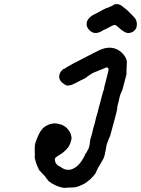

<svg xmlns="http://www.w3.org/2000/svg" viewBox="-20 -712 676 920"><path d="M495 -483Q538 -487 568 -455Q582 -440 587 -423Q589 -414 587 -395Q586 -388 586 -372V-356L582 -340Q578 -324 575.5 -316Q573 -308 571 -299Q567 -281 565 -278Q563 -275 557 -260Q554 -253 551 -237Q550 -231 548 -224Q543 -207 543 -205Q543 -203 542 -199L541 -191L542 -190Q541 -189 541 -187Q540 -180 536 -166Q534 -159 532.5 -152.5Q531 -146 529 -139Q525 -125 520 -106Q517 -94 514 -84Q511 -73 510 -69Q509 -65 508 -62.5Q507 -60 507 -59.5Q507 -59 506.5 -58.5Q506 -58 502 -48Q500 -43 497 -35Q492 -23 490 -14Q489 -7 488 -2.5Q487 2 486.5 6.5Q486 11 484.5 15.5Q483 20 483 23Q483 26 482 28Q479 44 471 56Q470 59 470 59Q470 59 468.5 60.5Q467 62 466 65Q462 72 455 84Q450 91 446 100Q444 105 441.5 110Q439 115 438 118Q435 123 424 135Q414 147 404 154Q399 158 395 161Q382 171 361 179Q347 184 341 185Q336 186 336 186H335H327Q322 187 315.5 187Q309 187 303 187Q291 189 286 188Q276 187 261 182Q251 179 242 174Q227 167 213 156Q211 154 211 153.5Q211 153 208 149Q202 143 195 132Q192 129 186 123Q180 117 176 112Q172 107 172 108Q169 108 157 80Q150 62 147 46Q146 40 146 39L147 33Q147 28 146.5 8.5Q146 -11 147.5 -18Q149 -25 149 -25Q149 -25 150 -29Q151 -33 152 -34.5Q153 -36 153 -36.5Q153 -37 153.5 -38.5Q154 -40 155.5 -44Q157 -48 157.5 -49Q158 -50 165 -66Q168 -73 169.5 -75Q171 -77 171 -77.5Q171 -78 173 -81Q175 -84 175 -84.5Q175 -85 180 -90L184 -96L187 -99Q196 -107 207 -112Q223 -120 242 -121L253 -120L269 -116Q277 -115 291 -106Q299 -101 305 -93Q316 -80 320 -66Q325 -48 321 -40Q320 -38 319 -33Q317 -23 312 -15Q307 -4 292 10Q280 22 267 29Q257 35 253 38Q250 41 247 43Q242 46 243 53Q244 64 247 69Q249 74 258 81Q266 87 266 85H267Q268 86 273 90Q284 97 290 99Q316 107 340 91Q360 78 375 53Q383 41 389 26Q390 23 391 24Q391 24 392 23Q393 22 394 20Q395 18 395 16Q396 14 397 14L400 7Q400 7 401 6Q402 5 402 4.5Q402 4 404 0Q407 -6 408 -12Q408 -14 408.5 -15.5Q409 -17 409 -17.5Q409 -18 409.5 -19.5Q410 -21 410 -23.5Q410 -26 411 -29.5Q412 -33 411 -35Q411 -38 416 -55Q418 -61 421 -72Q424 -87 428 -101Q430 -108 432 -114.5Q434 -121 436 -129Q437 -136 440 -147Q443 -157 448 -174Q452 -191 453 -195Q454 -198 456.5 -208Q459 -218 462 -228Q464 -238 468 -251Q475 -278 476 -279Q479 -281 479 -289Q479 -294 482 -304Q485 -314 486 -319Q487 -324 489 -331Q498 -366 500 -375Q500 -379 500 -382Q498 -389 492 -389Q487 -389 476 -383Q467 -379 463 -378Q462 -378 457 -376Q452 -374 449 -372Q429 -365 421 -360Q419 -359 411.5 -354Q404 -349 401 -347Q398 -345 395.5 -342.5Q393 -340 383.5 -335Q374 -330 367 -327Q337 -311 325 -306Q301 -298 292 -306Q291 -307 287.5 -309Q284 -311 281.5 -313.5Q279 -316 278 -316Q276 -316 269 -326Q261 -339 265 -355Q267 -363 273 -371Q284 -383 286 -382Q287 -381 296 -387Q299 -389 299.5 -390Q300 -391 332 -408Q356 -420 363 -424Q370 -428 386 -436Q403 -445 421 -454Q453 -471 464 -475Q482 -482 495 -483ZM531 -692Q533 -692 538.5 -692Q544 -692 547 -692Q553 -690 559 -687Q567 -682 582 -669Q587 -666 592 -661Q626 -628 630 -620Q631 -616 633 -613Q636 -605 636 -595Q636 -591 634.5 -584Q633 -577 631 -574Q621 -559 605 -555Q589 -551 575 -560Q564 -566 551 -578Q537 -591 532 -592Q528 -593 526 -592Q521 -591 510 -585Q485 -571 476 -568Q473 -567 469 -564Q452 -553 435 -554Q420 -555 407 -569Q401 -576 398 -582Q395 -589 395 -596Q395 -605 398 -612Q405 -627 424 -639Q434 -645 462 -659Q469 -663 475 -666L493 -675L492 -674H494Q495 -675 496 -675Q497 -675 504.5 -678.5Q512 -682 514.5 -683Q517 -684 518.5 -685Q520 -686 524 -688Q528 -690 528 -690.5Q528 -691 531 -692Z"/></svg>

Font: TT2020 Style E
Style: Italic
Weight: 400
Italic angle: -15°
Version: Version 0.2.000